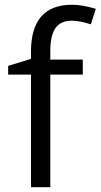

<svg xmlns="http://www.w3.org/2000/svg" viewBox="-20 -785 422 805"><path d="M327.1 -472.2H190.9V0H109.9V-472.2H14.2V-508.8L109.9 -538.1V-567.9Q109.9 -765.1 282.2 -765.1Q324.7 -765.1 381.8 -748L360.8 -683.1Q314 -698.2 280.8 -698.2Q234.9 -698.2 212.9 -667.7Q190.9 -637.2 190.9 -569.8V-535.2H327.1Z"/></svg>

Font: f02698313
Style: Regular
Weight: 400
Foundry: Ascender Corporation
Version: Version 1.10